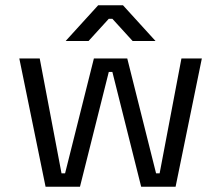

<svg xmlns="http://www.w3.org/2000/svg" viewBox="-20 -711 842 731"><path d="M284.5 0H153.5L53.5 -488.5H131.2L214.2 -51.2H227.8L337.5 -488.5H464.5L574.2 -51.2H587.8L670.8 -488.5H748.5L648.5 0H517.5L407.8 -437.2H394.2ZM317.2 -555H230L353.8 -691H448.2L572 -555H484.8L407.8 -639.5H394.2Z"/></svg>

Font: Space Grotesk Variable Light
Style: Regular
Weight: 300
Designer: Florian Karsten
Foundry: Florian Karsten
Version: Version 2.000